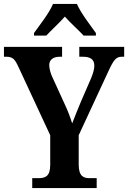

<svg xmlns="http://www.w3.org/2000/svg" viewBox="-20 -951 648 971"><path d="M152 -784V-771H214C238 -797 282 -837 308 -867C334 -837 379 -797 403 -771H465V-784C438 -822 388 -886 369 -931H248C230 -886 179 -822 152 -784ZM143 0H469V-50H433C403 -50 378 -59 378 -119V-267L526 -586C554 -647 566 -664 596 -664H608V-714H381V-664H399C437 -664 457 -651 457 -618C457 -606 453 -585 441 -556L391 -441C373 -398 357 -358 345 -327C335 -358 325 -387 306 -427L242 -567C235 -584 229 -606 229 -622C229 -647 247 -664 282 -664H294V-714H0V-664H12C46 -664 56 -650 74 -611L234 -267V-117C234 -59 209 -50 174 -50H143Z"/></svg>

Font: Noto Serif Thai Condensed
Style: Bold
Weight: 700
Width: 3
Designer: Monotype Design Team
Foundry: Monotype Imaging Inc.
Version: Version 2.002